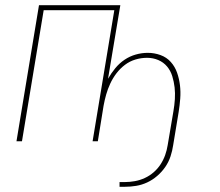

<svg xmlns="http://www.w3.org/2000/svg" viewBox="-20 -540 840 734"><path d="M437 174V156H458Q476 156 495.5 152.5Q515 149 533.5 140.5Q552 132 567.5 118.5Q583 105 594 88Q605 71 611.5 52.5Q618 34 621 15L643 -115Q647 -138 648.5 -161Q650 -184 647.5 -206Q645 -228 638.5 -249Q632 -270 618.5 -286Q605 -302 585 -310.5Q565 -319 542 -319Q520 -319 498 -312.5Q476 -306 457.5 -292Q439 -278 425 -259.5Q411 -241 401.5 -220.5Q392 -200 386 -179Q380 -158 376 -136L354 0H334L417 -501H147L64 0H43L129 -520H440L393 -239Q405 -260 420.5 -279Q436 -298 456 -311.5Q476 -325 499 -331.5Q522 -338 545 -338Q570 -338 593.5 -329.5Q617 -321 633 -303Q649 -285 657 -262Q665 -239 668 -214Q671 -189 669 -163Q667 -137 663 -112L642 15Q639 36 632 57.5Q625 79 612 98Q599 117 581 132.5Q563 148 542.5 157.5Q522 167 500.5 170.5Q479 174 458 174Z"/></svg>

Font: Iosevka Aile Thin Oblique
Style: Regular
Weight: 100
Italic angle: -9°
Designer: Belleve Invis
Foundry: Belleve Invis
Version: Version 31.1.0; ttfautohint (v1.8.4)